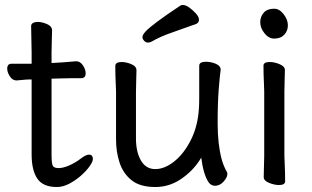

<svg xmlns="http://www.w3.org/2000/svg" viewBox="-20 -733 1253 771"><path d="M187 -417V-112Q187 -75 192.5 -66.5Q198 -58 215.5 -58Q233 -58 257.5 -68.5Q282 -79 303.5 -95.5Q325 -112 337 -112Q346 -112 349.5 -107Q353 -102 353 -95Q353 -84 340 -65.5Q327 -47 305.5 -28Q284 -9 258.5 4.5Q233 18 208 18Q153 18 130 -15.5Q107 -49 107 -113V-414Q86 -414 74.5 -412.5Q63 -411 47 -410H46Q30 -410 19.5 -426.5Q9 -443 9 -457Q9 -477 26 -477H107V-522Q107 -531 106 -574.5Q105 -618 105 -628Q105 -638 115 -642Q122 -645 131 -645Q148 -645 167 -637Q189 -628 189 -611Q189 -604 188 -569Q187 -534 187 -522V-480Q233 -482 285 -487H286Q302 -487 313 -470.5Q324 -454 324 -439Q324 -419 306 -419H268Q240 -419 220 -418Q220 -418 187 -417Z M589 -566Q582 -562 574 -562Q566 -562 559 -569Q552 -576 552 -584.5Q552 -593 565 -607Q592 -636 705 -711Q708 -713 714 -713Q726 -713 740.5 -702.5Q755 -692 767 -678.5Q779 -665 779 -654Q779 -642 768 -637Q719 -619 671 -602.5Q623 -586 589 -566ZM870 -94Q878 -65 891 -43Q893 -40 893 -34Q893 -21 878 -4Q863 13 843 13Q827 13 817 -2Q797 -32 788 -100Q762 -55 718 -22Q666 18 604 18Q542 18 508 -9.5Q474 -37 460 -80.5Q446 -124 446 -172V-365Q446 -371 445 -391Q443 -432 443 -468Q443 -484 469 -484Q486 -484 506 -476Q528 -467 528 -451Q528 -443 527 -410Q526 -377 526 -365V-177Q526 -123 546 -88.5Q566 -54 603.5 -54Q641 -54 680 -85Q719 -116 747 -172Q775 -228 779 -301Q780 -316 780 -341V-469Q780 -485 807 -485Q825 -485 844 -478Q866 -469 866 -454V-452V-451Q863 -433 858.5 -377Q854 -321 854 -237.5Q854 -154 870 -94Z M1081 -698Q1102 -698 1119 -676Q1136 -654 1136 -631.5Q1136 -609 1121.5 -593.5Q1107 -578 1081 -578Q1059 -578 1042 -599.5Q1025 -621 1025 -643.5Q1025 -666 1039 -682Q1053 -698 1081 -698ZM1041 -108V-365Q1041 -375 1040 -395Q1038 -436 1038 -469Q1038 -484 1063 -484Q1081 -484 1101 -476Q1124 -467 1124 -452Q1124 -444 1123 -410Q1122 -376 1122 -365V-108Q1122 -103 1123 -82Q1125 -41 1125 -5Q1125 10 1100 10Q1083 10 1062 2Q1039 -7 1039 -22Q1039 -31 1040 -66.5Q1041 -102 1041 -108Z"/></svg>

Font: Moon Stars Kai
Style: Bold
Weight: 700
Designer: GuiWonder
Version: Version 1.101